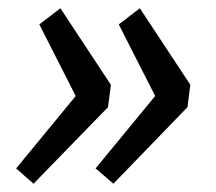

<svg xmlns="http://www.w3.org/2000/svg" viewBox="-20 -502 523 464"><path d="M318 -482 440 -297 433 -243 254 -58 211 -95 355 -270 267 -443ZM126 -482 248 -297 241 -243 61 -58 19 -95 163 -270 75 -443Z"/></svg>

Font: Bitter Medium
Style: Italic
Weight: 500
Italic angle: -9°
Designer: Sol Matas, and Bitter project Authors
Foundry: Sol Matas
Version: Version 2.001